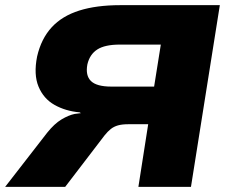

<svg xmlns="http://www.w3.org/2000/svg" viewBox="-35 -725 895 745"><path d="M-15 0 148 -210Q176 -245 203.5 -261.5Q231 -278 255 -283L279 -286L274 -289Q219 -294 176.5 -318Q134 -342 114.5 -389Q95 -436 109 -506Q125 -575 165.5 -619Q206 -663 272.5 -684Q339 -705 432 -705H818L706 0H502L540 -243H464Q439 -243 423 -238.5Q407 -234 395 -224.5Q383 -215 371 -200L218 0ZM397 -389H563L589 -552H430Q372 -552 342.5 -533Q313 -514 304 -475Q296 -432 318 -410.5Q340 -389 397 -389Z"/></svg>

Font: Nunito Sans 7pt SemiExpanded Black
Style: Italic
Weight: 900
Width: 6
Italic angle: -9°
Designer: Vernon Adams
Foundry: Vernon Adams
Version: Version 3.101;gftools[0.9.27]